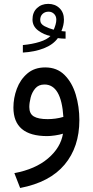

<svg xmlns="http://www.w3.org/2000/svg" viewBox="-20 -689 470 972"><path d="M312 -493.2Q292 -493.2 272.9 -496.1Q249 -462.9 202.4 -444.6Q155.8 -426.3 95.7 -422.9V-460.9Q143.6 -465.3 180.9 -477.1Q218.3 -488.8 235.4 -506.8Q201.7 -513.2 173.1 -534.7Q144.5 -556.2 144.5 -590.3Q144.5 -626.5 167.2 -647.9Q189.9 -669.4 224.1 -669.4Q258.8 -669.4 281.2 -647.7Q303.7 -626 303.7 -589.8Q303.7 -562.5 291 -531.7Q295.9 -531.2 301.3 -530.5Q306.6 -529.8 312 -529.8ZM252 -538.6Q257.3 -550.8 261.2 -564.2Q265.1 -577.6 265.1 -589.4Q265.1 -607.4 253.7 -618.7Q242.2 -629.9 226.1 -629.9Q207.5 -629.9 195.6 -618.7Q183.6 -607.4 183.6 -588.4Q183.6 -567.4 205.8 -556.2Q228 -544.9 252 -538.6ZM298.8 -12.2Q282.2 -6.8 258.5 -3.4Q234.9 0 218.8 0Q47.9 0 47.9 -144.5Q47.9 -192.9 65.2 -239.5Q82.5 -286.1 118.4 -316.9Q154.3 -347.7 209 -347.7Q268.6 -347.7 306.9 -309.3Q345.2 -271 363.5 -210Q381.8 -148.9 381.8 -81.1Q381.8 55.2 306.9 144.5Q231.9 233.9 82 262.7L52.7 187.5Q159.2 167.5 223.1 113Q287.1 58.6 298.8 -12.2ZM300.8 -97.2Q290.5 -261.2 205.1 -261.2Q175.3 -261.2 158.4 -241.2Q141.6 -221.2 135 -194.6Q128.4 -168 128.4 -147Q128.4 -113.3 151.1 -99.6Q173.8 -85.9 221.2 -85.9Q240.2 -85.9 260.7 -88.6Q281.2 -91.3 300.8 -97.2Z"/></svg>

Font: Vazir UI
Style: Regular-UI
Weight: 400
Designer: Saber Rastikerdar
Foundry: Saber Rastikerdar
Version: Version 30.1.0